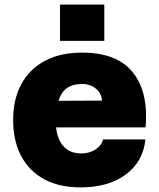

<svg xmlns="http://www.w3.org/2000/svg" viewBox="-20 -800 690 832"><path d="M329 12Q237 12 172 -23Q107 -58 72 -123.5Q37 -189 37 -280Q37 -370 72.5 -435.5Q108 -501 175 -536.5Q242 -572 335 -572Q487 -572 555.5 -486.5Q624 -401 611 -248H182L183 -363L422 -364Q420 -395 396 -415.5Q372 -436 336 -436Q274 -436 248 -395Q222 -354 222 -271Q222 -231 234 -200.5Q246 -170 270.5 -152.5Q295 -135 333 -135Q367 -135 394 -152.5Q421 -170 426 -196H610Q601 -101 526 -44.5Q451 12 329 12ZM240 -623V-780H432V-623Z"/></svg>

Font: Azeret Mono ExtraBold
Style: Regular
Weight: 800
Designer: Martin Vácha
Foundry: Displaay
Version: Version 1.002